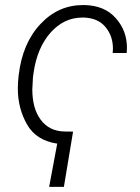

<svg xmlns="http://www.w3.org/2000/svg" viewBox="-20 -558 552 757"><path d="M268.1 -39.1 231.4 -39.6C192.4 -41 162.1 -56.6 140.1 -86.4C118.2 -116.2 107.4 -155.8 107.4 -205.6L109.9 -252.9L112.3 -270.5C121.6 -336.4 144 -389.6 179.2 -429.2C214.4 -468.8 256.3 -488.8 305.2 -488.8C307.1 -488.8 309.1 -488.8 311 -488.8C348.1 -487.3 376.5 -475.1 396 -451.2C415.5 -427.7 425.3 -399.4 425.3 -366.2C425.3 -360.8 424.8 -355 424.3 -349.1H479.5C480 -356 480.5 -362.8 480.5 -369.6C480.5 -414.6 465.8 -453.6 436.5 -486.3C407.7 -519.5 366.7 -536.6 314 -538.1C312 -538.1 309.6 -538.1 307.6 -538.1C242.2 -538.1 186 -513.2 139.2 -462.9C91.8 -412.6 63.5 -345.2 53.7 -261.7L52.7 -252.4C51.3 -237.3 50.3 -223.1 50.3 -209C50.3 -156.7 62.5 -109.4 86.9 -66.9C110.8 -24.9 150.4 0 205.6 8.3L173.8 178.7H231.9Z"/></svg>

Font: Roboto Light
Style: Italic
Weight: 300
Italic angle: -12°
Designer: Google
Version: Version 2.137; 2017